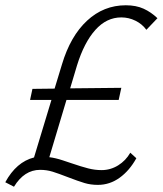

<svg xmlns="http://www.w3.org/2000/svg" viewBox="-25 -685 617 728"><path d="M572 -616 530 -572Q514 -594 488.5 -606.5Q463 -619 435 -619Q379 -619 336.5 -571.5Q294 -524 267 -437L241 -350L435 -352L425 -306H227L162 -89Q186 -86 213 -77Q240 -68 246 -66Q284 -53 309.5 -46.5Q335 -40 360 -40Q394 -40 423 -58Q452 -76 469 -106L492 -85Q466 -38 428.5 -11Q391 16 346 16Q319 16 295.5 9Q272 2 233 -13Q197 -27 174.5 -34Q152 -41 127 -41Q67 -41 28 23L-5 6Q37 -71 104 -88L170 -306H89L98 -348L182 -349L210 -441Q242 -548 305 -606.5Q368 -665 452 -665Q491 -665 519.5 -652Q548 -639 572 -616Z"/></svg>

Font: Ysabeau Infant Semilight
Style: Italic
Weight: 300
Italic angle: -12°
Designer: Christian Thalmann (Catharsis Fonts)
Version: Version 0.003